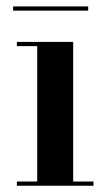

<svg xmlns="http://www.w3.org/2000/svg" viewBox="-20 -594 350 614"><path d="M22 -573.5H262V-560H22ZM34 -13.5H99V-446.5H34V-460H214V-13.5H279V0H34Z"/></svg>

Font: Bodoni* 16pt Medium
Style: Regular
Weight: 500
Version: Version 2.3